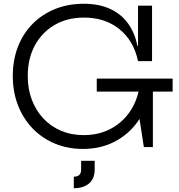

<svg xmlns="http://www.w3.org/2000/svg" viewBox="-20 -782 950 1021"><path d="M421.5 10Q340 10 271.8 -18.5Q203.5 -47 153.2 -99.2Q103 -151.5 75.5 -222.5Q48 -293.5 48 -378Q48 -462.5 75.2 -533Q102.5 -603.5 152.8 -654.5Q203 -705.5 272.2 -733.8Q341.5 -762 425 -762Q506 -762 565 -735Q624 -708 660.5 -657.8Q697 -607.5 710.5 -538.5H734L714 -457Q691 -566 614.8 -627.2Q538.5 -688.5 427 -688.5Q337.5 -688.5 270.2 -649.2Q203 -610 165.2 -540Q127.5 -470 127.5 -378Q127.5 -308.5 149.5 -251Q171.5 -193.5 211 -151.5Q250.5 -109.5 305 -86.5Q359.5 -63.5 425 -63.5Q501.5 -63.5 563 -94.2Q624.5 -125 665.2 -180.5Q706 -236 720 -310.5L777 -294.5Q761 -203 711.8 -134.5Q662.5 -66 588.2 -28Q514 10 421.5 10ZM745 0 718 -174.5V-361H793V0ZM494.5 -295V-364H898V-295ZM714 -457V-752H788.5V-457ZM411.5 73H483.5V118.5Q483.5 168.5 453.2 193.8Q423 219 372.5 219V157.5Q392 157.5 401.8 148.2Q411.5 139 411.5 118.5Z"/></svg>

Font: Hepta Slab ExtraLight
Style: Regular
Weight: 400
Version: Version 1.102